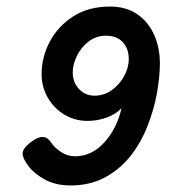

<svg xmlns="http://www.w3.org/2000/svg" viewBox="-20 -558 522 586"><path d="M376 -79Q409 -120 429.5 -171.5Q450 -223 459 -274Q468 -325 468 -364Q468 -412 450.5 -451.5Q433 -491 399 -514.5Q365 -538 316 -538Q250 -538 203.5 -508Q157 -478 132 -431Q107 -384 107 -331Q107 -293 125.5 -260.5Q144 -228 176 -208.5Q208 -189 247 -189Q277 -189 305 -199Q333 -209 351 -228Q337 -166 298.5 -123.5Q260 -81 209 -81Q186 -81 166.5 -94Q147 -107 139 -119Q133 -128 126.5 -134Q120 -140 109 -140Q99 -140 85 -131.5Q71 -123 60 -111.5Q49 -100 49 -90Q49 -75 66.5 -51.5Q84 -28 117 -10Q150 8 195 8Q253 8 297.5 -15Q342 -38 376 -79ZM373 -378Q373 -351 358.5 -325Q344 -299 320.5 -282.5Q297 -266 269 -266Q240 -266 221 -286.5Q202 -307 202 -337Q202 -361 214.5 -387Q227 -413 250 -431Q273 -449 304 -449Q336 -449 354.5 -429.5Q373 -410 373 -378Z"/></svg>

Font: Lisu Bosa SemiBold
Style: Italic
Weight: 600
Italic angle: -19°
Designer: David Morse, Annie Olsen, Victor Gaultney, Frank Grießhammer (Latin)
Foundry: SIL International
Version: Version 2.000